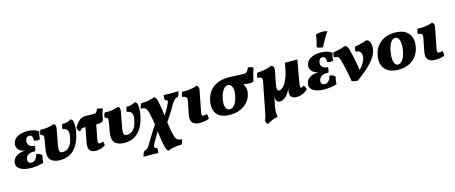

<svg xmlns="http://www.w3.org/2000/svg" viewBox="-52 -1477 5882 2483"><g transform="rotate(-15 2889.5 -235.5)"><path d="M205 7Q101 7 48.5 -29.5Q-4 -66 11 -128Q22 -172 62.5 -198.5Q103 -225 178 -231Q118 -241 91 -275.5Q64 -310 75 -357Q88 -412 140.5 -439.5Q193 -467 272 -467Q317 -467 352.5 -457Q388 -447 421 -423Q403 -376 403 -323Q389 -317 365.5 -317.5Q342 -318 324 -325Q328 -402 278 -402Q236 -402 226 -349Q219 -312 241 -287.5Q263 -263 315 -259Q317 -241 313.5 -222Q310 -203 302 -189Q240 -193 210 -172.5Q180 -152 174 -119Q169 -92 181 -75.5Q193 -59 221 -59Q284 -59 306 -150Q326 -148 348 -139Q370 -130 380 -115Q374 -95 370 -69Q366 -43 366 -18Q325 -5 284 1Q243 7 205 7Z M588 6Q501 6 460.5 -38.5Q420 -83 439 -183L458 -290Q463 -321 463.5 -337.5Q464 -354 454.5 -362.5Q445 -371 421 -376Q423 -392 427.5 -409Q432 -426 441 -440Q505 -436 554 -446.5Q603 -457 625 -467Q655 -450 647 -402L608 -195Q599 -149 602 -125.5Q605 -102 616.5 -94Q628 -86 645 -86Q697 -86 734.5 -126.5Q772 -167 786 -250Q797 -310 782.5 -337.5Q768 -365 717 -376Q718 -392 722.5 -409Q727 -426 735 -440Q774 -436 806 -447.5Q838 -459 851 -469Q865 -462 873.5 -451.5Q882 -441 884 -417Q887 -396 886.5 -361Q886 -326 877 -282Q848 -140 775.5 -67Q703 6 588 6Z M1068 9Q1009 9 984.5 -23.5Q960 -56 975 -133L1012 -323Q1007 -323 1004 -323Q985 -323 974.5 -321Q964 -319 954.5 -311Q945 -303 930 -287Q913 -297 905 -313Q897 -329 898 -347Q926 -392 949 -417Q972 -442 998 -451.5Q1024 -461 1060 -461Q1083 -461 1108.5 -459.5Q1134 -458 1152 -458Q1180 -458 1191.5 -468.5Q1203 -479 1219 -513Q1237 -512 1258 -507Q1279 -502 1290 -496Q1263 -427 1255 -356Q1243 -333 1226 -326.5Q1209 -320 1167 -320Q1161 -320 1155 -320L1122 -147Q1112 -100 1117 -85.5Q1122 -71 1141 -71Q1160 -71 1181 -83Q1194 -63 1192 -31Q1170 -13 1137 -2Q1104 9 1068 9Z M1448 6Q1361 6 1320.5 -38.5Q1280 -83 1299 -183L1318 -290Q1323 -321 1323.5 -337.5Q1324 -354 1314.5 -362.5Q1305 -371 1281 -376Q1283 -392 1287.5 -409Q1292 -426 1301 -440Q1365 -436 1414 -446.5Q1463 -457 1485 -467Q1515 -450 1507 -402L1468 -195Q1459 -149 1462 -125.5Q1465 -102 1476.5 -94Q1488 -86 1505 -86Q1557 -86 1594.5 -126.5Q1632 -167 1646 -250Q1657 -310 1642.5 -337.5Q1628 -365 1577 -376Q1578 -392 1582.5 -409Q1587 -426 1595 -440Q1634 -436 1666 -447.5Q1698 -459 1711 -469Q1725 -462 1733.5 -451.5Q1742 -441 1744 -417Q1747 -396 1746.5 -361Q1746 -326 1737 -282Q1708 -140 1635.5 -67Q1563 6 1448 6Z M1835 246Q1816 244 1791 243Q1766 242 1737 242Q1709 242 1683.5 242.5Q1658 243 1637 244Q1641 226 1648 206.5Q1655 187 1664 175Q1692 169 1708.5 154Q1725 139 1746 105Q1780 51 1812 -3.5Q1844 -58 1889 -122Q1883 -165 1875 -208.5Q1867 -252 1854 -297Q1846 -322 1838 -337Q1830 -352 1813 -359Q1796 -366 1763 -368Q1766 -385 1772 -402.5Q1778 -420 1789 -434Q1851 -434 1898 -444.5Q1945 -455 1969 -467Q1985 -459 1994 -440.5Q2003 -422 2012 -377Q2022 -332 2028 -288.5Q2034 -245 2039 -202Q2061 -236 2077 -263Q2093 -290 2107 -318Q2128 -358 2127 -373Q2126 -388 2093 -393Q2091 -406 2091.5 -425Q2092 -444 2096 -462Q2115 -460 2140 -459Q2165 -458 2194 -458Q2222 -458 2248 -458.5Q2274 -459 2294 -460Q2290 -442 2283 -422.5Q2276 -403 2268 -391Q2240 -386 2222 -370.5Q2204 -355 2183 -320Q2159 -279 2139.5 -247Q2120 -215 2099 -182.5Q2078 -150 2050 -109Q2055 -62 2063.5 -14.5Q2072 33 2086 81Q2093 106 2101.5 120.5Q2110 135 2127.5 142.5Q2145 150 2178 152Q2174 169 2168.5 186Q2163 203 2153 217Q2090 218 2043 228Q1996 238 1971 250Q1956 243 1947.5 224.5Q1939 206 1929 160Q1918 114 1911.5 67Q1905 20 1900 -28Q1885 -3 1863 33.5Q1841 70 1822 103Q1800 144 1803.5 158.5Q1807 173 1838 177Q1839 190 1839 209Q1839 228 1835 246Z M2455 9Q2389 9 2359.5 -25Q2330 -59 2344 -132L2378 -304Q2385 -339 2375 -353.5Q2365 -368 2320 -376Q2321 -392 2325.5 -409Q2330 -426 2338 -440Q2379 -437 2419 -441Q2459 -445 2490.5 -452.5Q2522 -460 2537 -467Q2552 -459 2559 -443Q2566 -427 2561 -403L2506 -123Q2501 -94 2506 -82Q2511 -70 2528 -70Q2551 -70 2570 -80Q2585 -52 2579 -13Q2560 -4 2526.5 2.5Q2493 9 2455 9Z M2861 9Q2741 9 2687.5 -56.5Q2634 -122 2658 -237Q2682 -350 2761.5 -407.5Q2841 -465 2967 -465Q3004 -465 3055.5 -461.5Q3107 -458 3172 -458Q3198 -458 3215 -478Q3232 -498 3240 -526Q3257 -523 3277 -517.5Q3297 -512 3310 -502Q3282 -426 3264 -334Q3256 -324 3244.5 -321.5Q3233 -319 3221 -319Q3198 -319 3177 -322.5Q3156 -326 3126 -328Q3144 -305 3152.5 -272.5Q3161 -240 3151 -195Q3140 -139 3101.5 -92.5Q3063 -46 3002 -18.5Q2941 9 2861 9ZM2877 -61Q2915 -61 2945 -103.5Q2975 -146 2988 -218Q3002 -295 2982.5 -333Q2963 -371 2931 -371Q2892 -371 2862 -325Q2832 -279 2820 -211Q2810 -157 2816.5 -124Q2823 -91 2840 -76Q2857 -61 2877 -61Z M3304 249Q3289 241 3283 227.5Q3277 214 3275 196Q3282 185 3287 172Q3292 159 3298 132.5Q3304 106 3314 55L3368 -222Q3383 -287 3385 -315.5Q3387 -344 3373.5 -351.5Q3360 -359 3326 -360Q3326 -376 3328.5 -394Q3331 -412 3337 -426Q3389 -428 3444 -439Q3499 -450 3541 -467Q3556 -458 3563 -448Q3570 -438 3570 -419Q3570 -400 3563 -365Q3556 -330 3543 -270Q3525 -191 3529.5 -161Q3534 -131 3556 -131Q3578 -131 3606.5 -156.5Q3635 -182 3661.5 -239Q3688 -296 3706 -390L3718 -458H3885L3840 -206Q3831 -156 3828 -132Q3825 -108 3828 -100.5Q3831 -93 3839 -93Q3846 -93 3853.5 -96.5Q3861 -100 3875 -111Q3885 -103 3893.5 -86Q3902 -69 3903 -54Q3873 -23 3833 -7Q3793 9 3754 9Q3711 9 3691 -7Q3671 -23 3667.5 -49.5Q3664 -76 3670 -107Q3671 -114 3675 -128Q3679 -142 3685 -155H3684Q3659 -78 3616.5 -34.5Q3574 9 3531 9Q3501 9 3487 -11.5Q3473 -32 3472 -66L3450 46Q3442 89 3441 125.5Q3440 162 3446 193Q3406 198 3373 212.5Q3340 227 3304 249Z M4131 7Q4027 7 3974.5 -29.5Q3922 -66 3937 -128Q3948 -172 3988.5 -198.5Q4029 -225 4104 -231Q4044 -241 4017 -275.5Q3990 -310 4001 -357Q4014 -412 4066.5 -439.5Q4119 -467 4198 -467Q4243 -467 4278.5 -457Q4314 -447 4347 -423Q4329 -376 4329 -323Q4315 -317 4291.5 -317.5Q4268 -318 4250 -325Q4254 -402 4204 -402Q4162 -402 4152 -349Q4145 -312 4167 -287.5Q4189 -263 4241 -259Q4243 -241 4239.5 -222Q4236 -203 4228 -189Q4166 -193 4136 -172.5Q4106 -152 4100 -119Q4095 -92 4107 -75.5Q4119 -59 4147 -59Q4210 -59 4232 -150Q4252 -148 4274 -139Q4296 -130 4306 -115Q4300 -95 4296 -69Q4292 -43 4292 -18Q4251 -5 4210 1Q4169 7 4131 7ZM4247 -525Q4202 -525 4167 -546Q4179 -591 4188.5 -631Q4198 -671 4203 -708Q4248 -721 4291 -721Q4330 -721 4355 -710Q4323 -665 4295 -616.5Q4267 -568 4247 -525Z M4811 -467Q4839 -458 4853 -434Q4867 -410 4867 -366Q4867 -315 4840.5 -260.5Q4814 -206 4749 -140.5Q4684 -75 4571 9Q4551 9 4527.5 5Q4504 1 4490 -8Q4476 -99 4459.5 -174Q4443 -249 4428 -301Q4418 -336 4402.5 -349Q4387 -362 4348 -360Q4348 -377 4350.5 -394.5Q4353 -412 4358 -426Q4382 -428 4414 -435Q4446 -442 4475.5 -450.5Q4505 -459 4523 -467Q4545 -460 4554 -446.5Q4563 -433 4572 -397Q4591 -325 4605 -254Q4619 -183 4628 -117Q4676 -168 4695.5 -209.5Q4715 -251 4715 -286Q4715 -361 4639 -359Q4637 -396 4646 -425Q4671 -428 4702.5 -435Q4734 -442 4764 -451Q4794 -460 4811 -467Z M5117 9Q5034 9 4982 -21.5Q4930 -52 4909 -106Q4888 -160 4900 -230Q4917 -341 4994.5 -404Q5072 -467 5191 -467Q5311 -467 5368 -402Q5425 -337 5408 -230Q5391 -119 5314 -55Q5237 9 5117 9ZM5128 -57Q5163 -57 5192.5 -100.5Q5222 -144 5235 -225Q5247 -303 5232 -352Q5217 -401 5178 -401Q5140 -401 5113.5 -356Q5087 -311 5075 -239Q5061 -153 5076.5 -105Q5092 -57 5128 -57Z M5608 9Q5542 9 5512.5 -25Q5483 -59 5497 -132L5531 -304Q5538 -339 5528 -353.5Q5518 -368 5473 -376Q5474 -392 5478.5 -409Q5483 -426 5491 -440Q5532 -437 5572 -441Q5612 -445 5643.5 -452.5Q5675 -460 5690 -467Q5705 -459 5712 -443Q5719 -427 5714 -403L5659 -123Q5654 -94 5659 -82Q5664 -70 5681 -70Q5704 -70 5723 -80Q5738 -52 5732 -13Q5713 -4 5679.5 2.5Q5646 9 5608 9Z"/></g></svg>

Font: Vollkorn ExtraBold
Style: Italic
Weight: 800
Italic angle: -11°
Designer: Friedrich Althausen
Foundry: Friedrich Althausen
Version: Version 5.000; ttfautohint (v1.8.3)